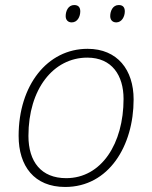

<svg xmlns="http://www.w3.org/2000/svg" viewBox="-20 -733 605 763"><path d="M442 -644C464 -644 476 -667 476 -688C476 -703 469 -713 452 -713C428 -713 418 -689 418 -669C418 -654 427 -644 442 -644ZM265 -644C288 -644 299 -667 299 -688C299 -703 292 -713 275 -713C251 -713 241 -689 241 -669C241 -654 250 -644 265 -644ZM239 10C412 10 511 -153 511 -338C511 -455 447 -539 328 -539C168 -539 54 -394 54 -193C54 -73 116 10 239 10ZM243 -25C144 -25 93 -90 93 -193C93 -379 192 -504 327 -504C425 -504 471 -433 471 -340C471 -162 383 -25 243 -25Z"/></svg>

Font: Noto Sans ExtraLight
Style: Italic
Weight: 200
Italic angle: -12°
Designer: Monotype Design Team
Foundry: Monotype Imaging Inc.
Version: Version 2.013